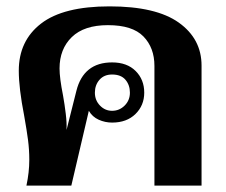

<svg xmlns="http://www.w3.org/2000/svg" viewBox="-20 -583 710 603"><path d="M72 -81Q72 -113 68 -143.5Q64 -174 56 -219Q39 -306 39 -361Q39 -455 109 -509Q179 -563 324 -563Q470 -563 541.5 -512Q613 -461 613 -377V0H465V-376Q465 -433 430.5 -468.5Q396 -504 319 -504Q244 -504 205.5 -466.5Q167 -429 167 -368Q167 -338 178 -283Q183 -255 186.5 -226Q190 -197 189 -175L220 -298Q231 -342 259 -364.5Q287 -387 332 -387Q379 -387 406 -360Q433 -333 433 -292Q433 -252 405.5 -225Q378 -198 332 -198Q310 -198 290 -207Q270 -216 259 -235L204 0H63Q72 -42 72 -81ZM388 -292Q388 -316 374 -332.5Q360 -349 332 -349Q307 -349 292.5 -332.5Q278 -316 278 -292Q278 -268 294 -251.5Q310 -235 332 -235Q355 -235 371.5 -251.5Q388 -268 388 -292Z"/></svg>

Font: Taviraj SemiBold
Style: Regular
Weight: 600
Designer: Katatrad Team
Foundry: CadsonDemak
Version: Version 1.001